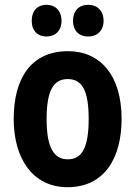

<svg xmlns="http://www.w3.org/2000/svg" viewBox="-20 -835 564 799"><path d="M112 -748C112 -706 138 -683 173 -683C210 -683 236 -707 236 -748C236 -791 210 -815 173 -815C138 -815 112 -792 112 -748ZM284 -748C284 -706 310 -683 347 -683C384 -683 411 -707 411 -748C411 -791 384 -815 347 -815C310 -815 284 -792 284 -748ZM486 -340C486 -522 397 -622 263 -622C111 -622 37 -511 37 -340C37 -177 115 -56 261 -56C416 -56 486 -179 486 -340ZM174 -339C174 -454 200 -506 262 -506C324 -506 349 -454 349 -340C349 -226 324 -172 262 -172C201 -172 174 -227 174 -339Z"/></svg>

Font: Noto Sans Malayalam UI Condensed
Style: Bold
Weight: 700
Width: 3
Designer: Jelle Bosma - Monotype Design Team
Foundry: Monotype Imaging Inc.
Version: Version 2.104